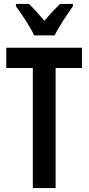

<svg xmlns="http://www.w3.org/2000/svg" viewBox="-20 -957 451 977"><path d="M154 -777H258C279 -820 323 -886 351 -925V-937H286C257 -909 237 -888 206 -851C178 -884 150 -916 127 -937H61V-925C92 -884 135 -818 154 -777ZM263 0V-611H397V-714H12V-611H147V0Z"/></svg>

Font: Noto Sans Armenian ExtraCondensed SemiBold
Style: Regular
Weight: 600
Width: 2
Designer: Monotype Design Team
Foundry: Monotype Imaging Inc.
Version: Version 2.008